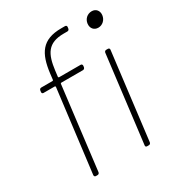

<svg xmlns="http://www.w3.org/2000/svg" viewBox="-167 -812 862 925"><g transform="rotate(-30 264.0 -350.0)"><path d="M154 -539 150 -505C150 -503 148 -501 146 -501H83C77 -501 73 -497 72 -491L71 -483C70 -477 74 -473 79 -473H142C144 -473 146 -471 146 -469L89 -10C89 -4 92 0 98 0H107C113 0 117 -4 118 -10L174 -469C174 -471 176 -473 178 -473H299C304 -473 309 -477 310 -483L311 -491C311 -497 308 -501 302 -501H182C180 -501 178 -503 178 -505L182 -538C193 -624 217 -672 307 -672H327C333 -672 337 -676 338 -682L339 -690C340 -696 336 -700 330 -700H309C201 -700 167 -642 154 -539ZM477 -698C452 -698 433 -680 430 -656C427 -631 442 -613 466 -613C489 -613 509 -631 512 -656C515 -680 500 -698 477 -698ZM383 -1H393C399 -1 403 -5 404 -11L463 -492C464 -498 460 -502 454 -502H445C439 -502 435 -498 434 -492L375 -11C374 -5 377 -1 383 -1Z"/></g></svg>

Font: Barlow Thin
Style: Italic
Weight: 250
Italic angle: -7°
Designer: Jeremy Tribby
Foundry: Tribby Type
Version: Version 1.422;hotconv 1.0.109;makeotfexe 2.5.65596